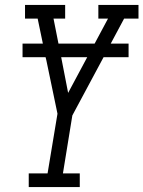

<svg xmlns="http://www.w3.org/2000/svg" viewBox="-20 -755 579 775"><path d="M96 0V-55H172L212 -296L167 -512L164 -524H71V-579H153L132 -680H81V-735H243V-680H196L216 -579H362L416 -680H377V-735H539V-680H481L427 -579H499V-524H398L272 -289L234 -55H302V0ZM255 -380 332 -524H227Z"/></svg>

Font: Iosevka Slab Light Oblique
Style: Regular
Weight: 300
Italic angle: -9°
Monospace: yes
Designer: Belleve Invis
Foundry: Belleve Invis
Version: Version 11.1.1; ttfautohint (v1.8.3)